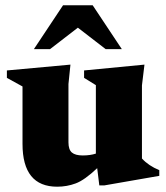

<svg xmlns="http://www.w3.org/2000/svg" viewBox="-20 -690 627 725"><path d="M238.5 -152.5Q238.5 -125 251.5 -114Q264.5 -103 292.5 -103Q320.5 -103 342 -110V-368.5L297.5 -396V-424L525.5 -446L516 -367.5V-91.5Q541 -64 581.5 -47.5V-26L374.5 10H355L347 -55Q299.5 -10 266 2.5Q232.5 15 196 15Q65 15 65 -146.5V-363.5L6 -396V-424L246 -446L238.5 -372.5ZM108 -504.5 218 -670H330L440 -504.5H379L274 -585.5L169 -504.5Z"/></svg>

Font: Newsreader 16pt ExtraBold
Style: Regular
Weight: 800
Designer: Hugues Gentile
Foundry: Production Type
Version: Version 1.003; ttfautohint (v1.8.3)